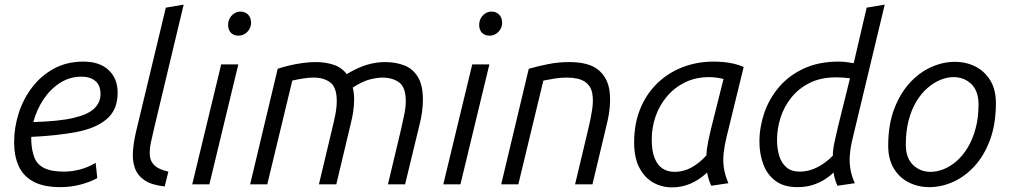

<svg xmlns="http://www.w3.org/2000/svg" viewBox="-20 -796 4356 829"><path d="M241 12Q167 12 123 -12.5Q79 -37 60 -80.5Q41 -124 41 -181Q41 -246 61 -308Q81 -370 119.5 -420Q158 -470 213.5 -500Q269 -530 340 -530Q410 -530 449 -493.5Q488 -457 488 -396Q488 -322 441 -282Q394 -242 310 -226Q226 -210 115 -205Q115 -201 115 -196.5Q115 -192 115 -188Q117 -144 129 -114.5Q141 -85 171.5 -70Q202 -55 256 -55Q291 -55 326.5 -64.5Q362 -74 393 -93L400 -27Q367 -9 325.5 1.5Q284 12 241 12ZM124 -269Q235 -272 298 -287Q361 -302 387.5 -328Q414 -354 414 -390Q414 -428 391.5 -446.5Q369 -465 332 -465Q281 -465 239 -438Q197 -411 167.5 -366.5Q138 -322 124 -269Z M691 9Q635 3 604.5 -17.5Q574 -38 562.5 -70Q551 -102 554 -143Q557 -184 568 -230L696 -763L773 -776L647 -249Q638 -212 631.5 -180.5Q625 -149 627 -124Q629 -99 647.5 -81.5Q666 -64 707 -55Z M810 0 935 -518H1009L884 0ZM1010 -642Q989 -642 977 -654.5Q965 -667 965 -688Q965 -706 973 -719Q981 -732 993 -739Q1005 -746 1018 -746Q1038 -746 1051 -733Q1064 -720 1064 -698Q1064 -681 1055.5 -668Q1047 -655 1035 -648.5Q1023 -642 1010 -642Z M1060 0 1179 -499Q1199 -506 1226 -512.5Q1253 -519 1283.5 -523.5Q1314 -528 1343 -528Q1385 -528 1420 -516.5Q1455 -505 1477 -476Q1526 -505 1565 -516.5Q1604 -528 1642 -528Q1689 -528 1726 -513.5Q1763 -499 1784.5 -463.5Q1806 -428 1806 -366Q1806 -341 1802.5 -314Q1799 -287 1792 -260L1729 0H1655L1711 -235Q1718 -267 1725 -299Q1732 -331 1732 -360Q1732 -419 1703.5 -440Q1675 -461 1631 -461Q1610 -461 1578.5 -453.5Q1547 -446 1503 -418Q1506 -406 1507.5 -393Q1509 -380 1509 -366Q1509 -341 1505 -314Q1501 -287 1494 -260L1432 0H1357L1413 -235Q1421 -267 1427.5 -299Q1434 -331 1434 -360Q1434 -419 1406 -440Q1378 -461 1334 -461Q1312 -461 1287.5 -457Q1263 -453 1242 -448L1134 0Z M1894 0 2019 -518H2093L1968 0ZM2094 -642Q2073 -642 2061 -654.5Q2049 -667 2049 -688Q2049 -706 2057 -719Q2065 -732 2077 -739Q2089 -746 2102 -746Q2122 -746 2135 -733Q2148 -720 2148 -698Q2148 -681 2139.5 -668Q2131 -655 2119 -648.5Q2107 -642 2094 -642Z M2144 0 2263 -499Q2301 -510 2346 -519Q2391 -528 2438 -528Q2524 -528 2565 -493Q2606 -458 2612.5 -397.5Q2619 -337 2600 -260L2538 0H2463L2519 -235Q2531 -283 2537 -324.5Q2543 -366 2536.5 -396.5Q2530 -427 2504 -444Q2478 -461 2426 -461Q2401 -461 2375.5 -457Q2350 -453 2326 -448L2218 0Z M2882 13Q2837 13 2800 -8Q2763 -29 2740.5 -72Q2718 -115 2718 -181Q2718 -260 2743.5 -324Q2769 -388 2815.5 -434Q2862 -480 2925 -505Q2988 -530 3062 -530Q3082 -530 3104 -528Q3126 -526 3148 -521Q3170 -516 3191 -507L3116 -200Q3108 -166 3104.5 -134.5Q3101 -103 3105.5 -71.5Q3110 -40 3125 -5L3051 6Q3045 -6 3040.5 -21Q3036 -36 3033 -51Q2999 -19 2961 -3Q2923 13 2882 13ZM2892 -54Q2931 -54 2965 -72.5Q2999 -91 3030 -125Q3031 -152 3038 -186Q3045 -220 3052 -248L3104 -455Q3087 -459 3072 -461Q3057 -463 3042 -463Q2984 -463 2938 -440.5Q2892 -418 2859.5 -379.5Q2827 -341 2810.5 -293Q2794 -245 2794 -194Q2794 -143 2807 -112Q2820 -81 2842 -67.5Q2864 -54 2892 -54Z M3423 12Q3365 12 3329 -14.5Q3293 -41 3276 -86Q3259 -131 3259 -184Q3259 -247 3280 -308.5Q3301 -370 3343.5 -420Q3386 -470 3450.5 -500Q3515 -530 3601 -530Q3617 -530 3633.5 -528Q3650 -526 3666 -523L3722 -763L3800 -776L3658 -184Q3651 -153 3649 -122.5Q3647 -92 3652.5 -62.5Q3658 -33 3671 -5L3596 6Q3591 -4 3586 -20Q3581 -36 3579 -51Q3566 -38 3544.5 -23.5Q3523 -9 3492.5 1.5Q3462 12 3423 12ZM3432 -55Q3463 -55 3490 -65.5Q3517 -76 3539 -92Q3561 -108 3576 -124Q3576 -150 3583 -182Q3590 -214 3598 -248L3650 -458Q3636 -460 3620 -461Q3604 -462 3590 -462Q3524 -462 3476 -438Q3428 -414 3396.5 -374.5Q3365 -335 3350 -287.5Q3335 -240 3335 -193Q3335 -154 3344.5 -123Q3354 -92 3375.5 -73.5Q3397 -55 3432 -55Z M3993 12Q3944 12 3903.5 -8.5Q3863 -29 3839 -69Q3815 -109 3815 -167Q3815 -257 3840.5 -324.5Q3866 -392 3907.5 -437.5Q3949 -483 4000 -506Q4051 -529 4102 -529Q4152 -529 4192 -508.5Q4232 -488 4256 -448.5Q4280 -409 4280 -351Q4280 -261 4255 -193Q4230 -125 4188.5 -79.5Q4147 -34 4096 -11Q4045 12 3993 12ZM3998 -54Q4026 -54 4055.5 -66Q4085 -78 4111.5 -101.5Q4138 -125 4159 -160Q4180 -195 4192.5 -241.5Q4205 -288 4205 -345Q4205 -403 4174 -433Q4143 -463 4097 -463Q4069 -463 4040 -451Q4011 -439 3984 -415.5Q3957 -392 3936 -357Q3915 -322 3903 -275.5Q3891 -229 3891 -172Q3891 -114 3922 -84Q3953 -54 3998 -54Z"/></svg>

Font: Ubuntu Sans
Style: Italic
Weight: 400
Italic angle: -13.5°
Designer: Dalton Maag Ltd
Foundry: Dalton Maag Ltd
Version: Version 1.006